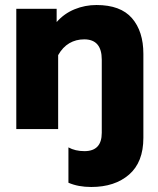

<svg xmlns="http://www.w3.org/2000/svg" viewBox="-20 -515 632 766"><path d="M253 214V73Q280 88 317 88Q386 88 386 15V-277Q386 -358 316 -358Q283 -358 256.5 -342.5Q230 -327 212 -295V0H45V-480H206V-427Q236 -461 277.5 -478Q319 -495 365 -495Q461 -495 506.5 -442.5Q552 -390 552 -300V35Q552 132 495 181.5Q438 231 344 231Q292 231 253 214Z"/></svg>

Font: Readiness
Style: Bold
Weight: 700
Designer: Katatrad Team
Foundry: CadsonDemak
Version: Version 1.00;January 16, 2020;FontCreator 12.0.0.2550 64-bit